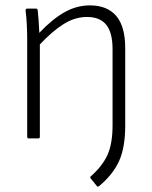

<svg xmlns="http://www.w3.org/2000/svg" viewBox="-20 -514 566 713"><path d="M347 178Q342 181 339 176L317 149Q313 144 318 140Q360 103 379 61.5Q398 20 398 -49V-331Q398 -393 374.5 -422Q351 -451 303 -451Q258 -451 216 -424.5Q174 -398 128 -349V-6Q128 0 122 0H87Q81 0 81 -6V-367Q81 -394 79.5 -423.5Q78 -453 75 -475Q75 -482 81 -482H114Q119 -482 120 -476Q122 -459 123.5 -437Q125 -415 126 -392Q173 -442 218.5 -468Q264 -494 314 -494Q378 -494 411.5 -455Q445 -416 445 -335V-47Q445 34 422 84.5Q399 135 347 178Z"/></svg>

Font: Sofia Sans Semi Condensed Light
Style: Regular
Weight: 300
Designer: Botio Nikoltchev, Ani Petrova
Foundry: lettersoup
Version: Version 4.100; ttfautohint (v1.8.4.7-5d5b)